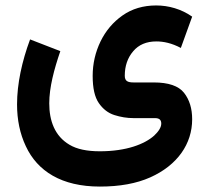

<svg xmlns="http://www.w3.org/2000/svg" viewBox="-20 -438 762 704"><path d="M346.2 246.1C418.9 246.1 480.5 234.9 530.8 212.4C631.3 167.5 684.6 88.9 684.6 -0.5C684.6 -40 674.8 -72.3 654.8 -97.7C634.8 -123 597.7 -135.7 543.9 -135.7H470.2C449.2 -135.7 437.5 -140.1 437.5 -160.2C437.5 -195.8 447.8 -226.1 468.3 -250C488.3 -273.9 516.6 -286.1 553.2 -286.1C580.1 -286.1 609.9 -279.8 643.1 -262.2L684.6 -377C645 -404.8 598.1 -418 552.7 -418C505.4 -418 463.9 -405.8 429.2 -381.3C394.5 -356.9 367.7 -325.2 348.6 -286.1C329.6 -246.6 319.8 -204.6 319.8 -159.7C319.8 -115.2 327.1 -82 342.3 -60.1C357.4 -38.1 376.5 -23.4 399.4 -16.1C422.4 -8.8 445.8 -4.9 469.7 -4.9H548.8C565.9 -4.9 571.3 3.4 571.3 15.1C571.3 28.3 562.5 43 545.4 59.1C510.7 90.3 443.8 116.7 346.2 116.7C298.8 116.7 261.7 108.9 234.9 92.8C180.7 61 160.6 4.9 160.6 -59.1C160.6 -117.2 178.2 -183.6 201.2 -250.5L90.3 -293.5C60.5 -213.4 42.5 -130.9 42.5 -55.2C42.5 1.5 53.2 52.7 74.7 98.1C117.2 189.5 205.6 246.1 346.2 246.1Z"/></svg>

Font: Vazirmatn
Style: Bold
Weight: 700
Designer: Saber Rastikerdar
Foundry: Saber Rastikerdar
Version: Version 33.003